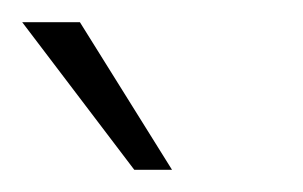

<svg xmlns="http://www.w3.org/2000/svg" viewBox="-22 -635 273 173"><path d="M-2 -615H50L133 -482H99Z"/></svg>

Font: Josefin Sans Thin Light
Style: Regular
Weight: 300
Version: Version 2.000